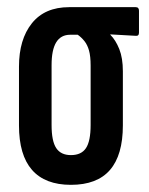

<svg xmlns="http://www.w3.org/2000/svg" viewBox="-20 -510 417 536"><path d="M178 6Q106 6 69.5 -35.5Q33 -77 33 -160V-324Q33 -400 69 -445Q105 -490 173 -490H359Q368 -490 368 -480V-419Q368 -409 359 -410L288 -414V-413Q303 -398 313 -373Q323 -348 323 -311V-160Q323 -77 287 -35.5Q251 6 178 6ZM178 -77Q207 -77 220 -96.5Q233 -116 233 -161V-327Q233 -353 228.5 -369Q224 -385 215.5 -395.5Q207 -406 197 -413H176Q150 -413 137 -392Q124 -371 124 -328V-161Q124 -116 137 -96.5Q150 -77 178 -77Z"/></svg>

Font: Sofia Sans Extra Condensed SemiBold
Style: Regular
Weight: 600
Designer: Botio Nikoltchev, Ani Petrova
Foundry: lettersoup
Version: Version 4.101